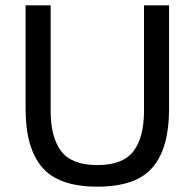

<svg xmlns="http://www.w3.org/2000/svg" viewBox="-20 -688 730 720"><path d="M345 12Q200 12 138 -60.5Q76 -133 76 -279V-668H170V-272Q170 -173 209.5 -121Q249 -69 345 -69Q441 -69 480.5 -121Q520 -173 520 -272V-668H614V-279Q614 -133 552.5 -60.5Q491 12 345 12Z"/></svg>

Font: Atkinson Hyperlegible
Style: Regular
Weight: 400
Designer: Elliott Scott, Megan Eiswerth, Linus Boman, Theodore Petrosky
Foundry: Braille Institute
Version: Version 1.006; ttfautohint (v1.8.3)